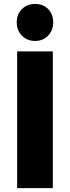

<svg xmlns="http://www.w3.org/2000/svg" viewBox="-20 -965 359 985"><path d="M65.9 0ZM67.9 -701.2H251V0H67.9ZM252.9 -850.1Q252.9 -809.1 226.6 -782Q200.2 -754.9 160.2 -754.9Q119.1 -754.9 92.5 -782Q65.9 -809.1 65.9 -850.1Q65.9 -892.1 92.5 -918.5Q119.1 -944.8 160.2 -944.8Q201.2 -944.8 227.1 -918.5Q252.9 -892.1 252.9 -850.1Z"/></svg>

Font: Argentum Sans
Style: Bold
Weight: 700
Designer: Julieta Ulanovsky (Modified by Cristiano Sobral)
Foundry: Julieta Ulanovsky
Version: Version 1.000; ttfautohint (v1.5.65-e2d9)